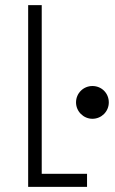

<svg xmlns="http://www.w3.org/2000/svg" viewBox="-20 -730 450 750"><path d="M320 0V-51H143V-710H90V0ZM277 -330C277 -295 306 -266 341 -266C377 -266 405 -295 405 -330C405 -366 377 -394 341 -394C306 -394 277 -366 277 -330Z"/></svg>

Font: Grotesk 01 Extrafine
Style: Bold
Weight: 400
Designer: Frank Adebiaye, contributions by Jérémy Landes, Ariel Martín Pérez
Foundry: Velvetyne Type Foundry
Version: Version 3.000;Glyphs 3.1.2 (3150)